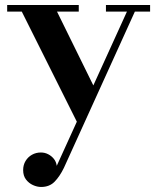

<svg xmlns="http://www.w3.org/2000/svg" viewBox="-20 -480 618 763"><path d="M206.5 -434 362.5 -117 294 21 66.5 -434H8.5V-460H293V-434ZM576.5 -460V-434H516L234 187Q217.5 221 197 242Q176.5 263 143.5 263Q127.5 263 111 255.5Q94.5 248 83.2 233.2Q72 218.5 72 196Q72 175.5 81.5 159.8Q91 144 107 135Q123 126 142.5 126Q158 126 171.2 132.8Q184.5 139.5 194 151.2Q203.5 163 205.5 179L484.5 -434H401V-460Z"/></svg>

Font: Bodoni Moda SC 9pt SemiBold
Style: Regular
Weight: 600
Designer: Owen Earl
Foundry: indestructible type
Version: Version 2.005